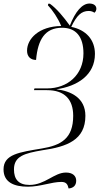

<svg xmlns="http://www.w3.org/2000/svg" viewBox="-20 -870 580 1086"><path d="M368 196C395 194 411 179 411 152C411 125 391 106 353 106C286 106 235 176 147 176C84 176 59 143 59 88C59 13 120 -3 219 -20C359 -40 463 -78 463 -215C463 -316 382 -355 299 -365C417 -382 517 -445 517 -565C517 -645 467 -701 383 -718C414 -783 441 -808 482 -808C495 -808 506 -804 514 -798C522 -804 525 -813 525 -821C525 -839 509 -850 486 -850C445 -850 406 -805 375 -725C340 -774 300 -822 262 -849H253L251 -840C277 -813 309 -766 326 -723C200 -721 133 -651 133 -583C133 -548 155 -531 184 -531C194 -647 235 -713 331 -713C410 -713 452 -662 452 -568C452 -446 361 -370 247 -370H175L172 -360H246C346 -360 394 -307 394 -215C394 -87 326 -48 216 -30C91 -9 0 2 0 88C0 161 59 186 138 186C208 186 271 159 327 159C355 159 363 173 368 196Z"/></svg>

Font: Noto Serif Display SemiCondensed Light
Style: Italic
Weight: 300
Width: 4
Italic angle: -12°
Designer: Monotype Design Team
Foundry: Monotype Imaging Inc.
Version: Version 2.009